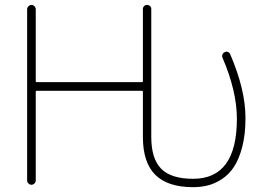

<svg xmlns="http://www.w3.org/2000/svg" viewBox="-20 -775 1083 784"><path d="M597.7 -738.3V-215.8Q597.7 -127 638.2 -85.9Q678.7 -44.9 768.6 -44.9Q947.3 -44.9 947.3 -290Q947.3 -402.3 888.7 -539.1Q885.7 -545.9 888.2 -552.2Q890.6 -558.6 897.5 -562Q904.3 -565.4 910.6 -563Q917 -560.5 919.9 -553.7Q982.4 -409.2 982.4 -293Q982.4 -225.6 969.2 -175.3Q956.1 -125 935.5 -93.8Q915 -62.5 885.7 -43.5Q856.4 -24.4 827.6 -17.6Q798.8 -10.7 768.6 -10.7Q665 -10.7 614.3 -61Q563.5 -111.3 563.5 -215.8V-400.4Q563.5 -404.3 558.6 -404.3H130.9Q126 -404.3 126 -400.4V-38.1Q126 -31.2 120.6 -25.9Q115.2 -20.5 108.4 -20.5Q101.6 -20.5 96.2 -25.9Q90.8 -31.2 90.8 -38.1V-737.3Q90.8 -744.1 96.2 -749.5Q101.6 -754.9 108.4 -754.9Q115.2 -754.9 120.6 -749.5Q126 -744.1 126 -737.3V-443.4Q126 -439.5 130.9 -439.5H558.6Q563.5 -439.5 563.5 -443.4V-738.3Q563.5 -745.1 568.4 -750Q573.2 -754.9 580.6 -754.9Q587.9 -754.9 592.8 -750Q597.7 -745.1 597.7 -738.3Z"/></svg>

Font: Gen Jyuu Gothic ExtraLight
Style: Regular
Weight: 100
Designer: [Source Han Sans]
Ryoko NISHIZUKA  (kana & ideographs); Paul D. Hunt (Latin, Greek & Cyrillic); Wenlong ZHANG  (bopomofo
Version: Version 1.002.20150607